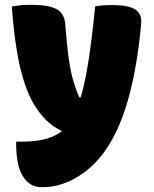

<svg xmlns="http://www.w3.org/2000/svg" viewBox="-20 -577 640 797"><path d="M108 -557Q182 -557 215 -539Q248 -521 251 -475Q257 -397 264 -343Q271 -289 282 -249.5Q293 -210 309 -173H315Q334 -236 348 -328.5Q362 -421 375 -550Q389 -553 405 -554.5Q421 -556 448 -556Q513 -556 541.5 -537.5Q570 -519 566 -478Q547 -269 500 -125Q453 19 374 100Q325 149 269 174.5Q213 200 158 200Q134 200 119 194Q104 188 90 174Q68 151 57.5 113.5Q47 76 47 15V11H72Q183 11 237 -33Q199 -51 171 -79Q144 -106 121.5 -143Q99 -180 81 -234.5Q63 -289 50 -366Q37 -443 29 -550Q46 -553 63 -555Q80 -557 108 -557Z"/></svg>

Font: Recursive Sn Csl St XBk
Style: Regular
Weight: 1000
Version: Version 1.079;hotconv 1.0.112;makeotfexe 2.5.65598; ttfautoh